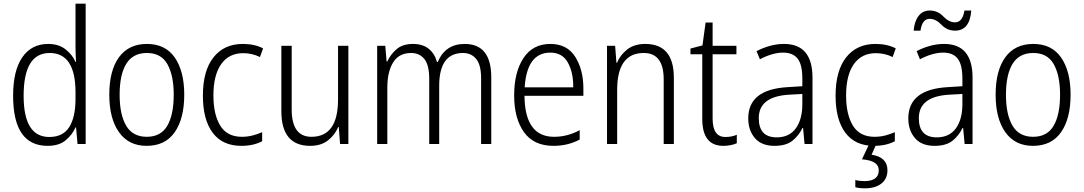

<svg xmlns="http://www.w3.org/2000/svg" viewBox="-20 -780 5869 1040"><path d="M247 -38Q108 -38 108 -261Q108 -493 249 -493Q389 -493 389 -280V-245Q389 -145 355 -91.5Q321 -38 247 -38ZM238 10Q299 10 335 -19.5Q371 -49 389 -90H392L400 0H444V-760H389V-532Q389 -488 392 -445H389Q371 -485 334 -513.5Q297 -542 241 -542Q151 -542 101 -470Q51 -398 51 -261Q51 10 238 10Z M978 -267Q978 -394 927 -468Q876 -542 776 -542Q677 -542 624.5 -470Q572 -398 572 -267Q572 -138 624.5 -64Q677 10 774 10Q875 10 926.5 -64Q978 -138 978 -267ZM628 -267Q628 -376 664 -434.5Q700 -493 776 -493Q853 -493 887 -432Q921 -371 921 -267Q921 -158 886 -98.5Q851 -39 775 -39Q699 -39 663.5 -99Q628 -159 628 -267Z M1287 10Q1353 10 1400 -15V-64Q1375 -53 1347.5 -46Q1320 -39 1290 -39Q1210 -39 1173 -99.5Q1136 -160 1136 -263Q1136 -373 1178 -432.5Q1220 -492 1297 -492Q1346 -492 1388 -471L1405 -518Q1359 -542 1295 -542Q1194 -542 1136.5 -469.5Q1079 -397 1079 -262Q1079 -132 1132 -61Q1185 10 1287 10Z M1867 -532H1811V-241Q1811 -39 1667 -39Q1560 -39 1560 -187V-532H1504V-178Q1504 10 1660 10Q1719 10 1756.5 -19.5Q1794 -49 1812 -92H1815L1822 0H1867Z M2497 -542Q2392 -542 2351 -444H2347Q2335 -489 2302.5 -515.5Q2270 -542 2217 -542Q2161 -542 2128 -513.5Q2095 -485 2078 -447H2074L2067 -532H2023V0H2078V-305Q2078 -391 2109.5 -442Q2141 -493 2207 -493Q2252 -493 2278.5 -460.5Q2305 -428 2305 -352V0H2359V-315Q2359 -493 2488 -493Q2533 -493 2559.5 -460.5Q2586 -428 2586 -356V0H2641V-361Q2641 -542 2497 -542Z M2961 -542Q2866 -542 2815.5 -465.5Q2765 -389 2765 -263Q2765 -139 2818 -64.5Q2871 10 2978 10Q3056 10 3120 -24V-75Q3054 -39 2981 -39Q2823 -39 2821 -261H3140V-301Q3140 -402 3096 -472Q3052 -542 2961 -542ZM2961 -495Q3026 -495 3056 -441Q3086 -387 3085 -307H2822Q2834 -495 2961 -495Z M3475 -542Q3416 -542 3378 -512.5Q3340 -483 3322 -440H3319L3312 -532H3268V0H3323V-293Q3323 -493 3467 -493Q3575 -493 3575 -350V0H3630V-359Q3630 -542 3475 -542Z M3909 -38Q3840 -38 3840 -138V-486H3969V-532H3840V-658H3802L3785 -534L3720 -517V-486H3784V-135Q3784 10 3898 10Q3938 10 3971 -4V-50Q3944 -38 3909 -38Z M4326 -271V-217Q4326 -133 4290.5 -84.5Q4255 -36 4187 -36Q4090 -36 4090 -140Q4090 -257 4253 -267ZM4227 -542Q4187 -542 4148.5 -531Q4110 -520 4078 -503L4096 -459Q4165 -495 4222 -495Q4275 -495 4300.5 -462.5Q4326 -430 4326 -353V-313L4247 -308Q4033 -296 4033 -139Q4033 -74 4069 -32Q4105 10 4175 10Q4237 10 4271.5 -17Q4306 -44 4327 -87H4330L4338 0H4381V-359Q4381 -542 4227 -542Z M4714 10Q4780 10 4827 -15V-64Q4802 -53 4774.5 -46Q4747 -39 4717 -39Q4637 -39 4600 -99.5Q4563 -160 4563 -263Q4563 -373 4605 -432.5Q4647 -492 4724 -492Q4773 -492 4815 -471L4832 -518Q4786 -542 4722 -542Q4621 -542 4563.5 -469.5Q4506 -397 4506 -262Q4506 -132 4559 -61Q4612 10 4714 10ZM4787 142Q4787 71 4701 58L4727 0H4688L4649 83Q4740 90 4740 142Q4740 201 4662 201Q4634 201 4613 195V234Q4633 240 4665 240Q4722 240 4754.5 214Q4787 188 4787 142Z M5193 -271V-217Q5193 -133 5157.5 -84.5Q5122 -36 5054 -36Q4957 -36 4957 -140Q4957 -257 5120 -267ZM5094 -542Q5054 -542 5015.5 -531Q4977 -520 4945 -503L4963 -459Q5032 -495 5089 -495Q5142 -495 5167.5 -462.5Q5193 -430 5193 -353V-313L5114 -308Q4900 -296 4900 -139Q4900 -74 4936 -32Q4972 10 5042 10Q5104 10 5138.5 -17Q5173 -44 5194 -87H5197L5205 0H5248V-359Q5248 -542 5094 -542ZM5241 -723H5204Q5194 -659 5153 -659Q5120 -659 5089.5 -691Q5059 -723 5016 -723Q4978 -723 4955.5 -693.5Q4933 -664 4929 -614H4966Q4975 -678 5016 -678Q5049 -678 5079.5 -646Q5110 -614 5153 -614Q5233 -614 5241 -723Z M5779 -267Q5779 -394 5728 -468Q5677 -542 5577 -542Q5478 -542 5425.5 -470Q5373 -398 5373 -267Q5373 -138 5425.5 -64Q5478 10 5575 10Q5676 10 5727.5 -64Q5779 -138 5779 -267ZM5429 -267Q5429 -376 5465 -434.5Q5501 -493 5577 -493Q5654 -493 5688 -432Q5722 -371 5722 -267Q5722 -158 5687 -98.5Q5652 -39 5576 -39Q5500 -39 5464.5 -99Q5429 -159 5429 -267Z"/></svg>

Font: Noto Sans UI SemiCondensed Light
Style: Regular
Weight: 300
Width: 4
Designer: Monotype Design Team
Foundry: Monotype Imaging Inc.
Version: Version 1.901